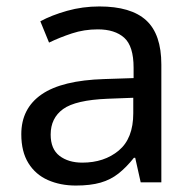

<svg xmlns="http://www.w3.org/2000/svg" viewBox="-20 -565 601 595"><path d="M288 -545Q386 -545 433 -502Q480 -459 480 -365V0H416L399 -76H395Q372 -47 347.5 -27.5Q323 -8 291.5 1Q260 10 215 10Q167 10 128.5 -7Q90 -24 68 -59.5Q46 -95 46 -149Q46 -229 109 -272.5Q172 -316 303 -320L394 -323V-355Q394 -422 365 -448Q336 -474 283 -474Q241 -474 203 -461.5Q165 -449 132 -433L105 -499Q140 -518 188 -531.5Q236 -545 288 -545ZM314 -259Q214 -255 175.5 -227Q137 -199 137 -148Q137 -103 164.5 -82Q192 -61 235 -61Q303 -61 348 -98.5Q393 -136 393 -214V-262Z"/></svg>

Font: lmalayalam25
Style: Book
Weight: 400
Designer: Jelle Bosma - Monotype Design Team
Foundry: Monotype Imaging Inc.
Version: Version 2.003